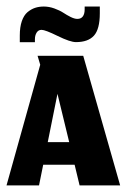

<svg xmlns="http://www.w3.org/2000/svg" viewBox="-26 -559 383 579"><path d="M79.3 -431.7V-440.7Q79.3 -452.3 84.5 -460.7Q89.7 -469 99.3 -469Q110.3 -469 148 -450.5Q185.7 -432 203 -432Q239.7 -432 257.3 -451.5Q275 -471 275 -519V-539.3H229.3V-530.7Q229.3 -517 223.8 -509.5Q218.3 -502 207.3 -502Q198.7 -502 187 -507.8Q175.3 -513.7 164.7 -520.7Q154 -527.7 138 -533.5Q122 -539.3 106 -539.3Q91.7 -539.3 79.7 -535.3Q67.7 -531.3 56.8 -522.2Q46 -513 39.8 -495.2Q33.7 -477.3 33.7 -452.3V-431.7ZM214 0H336.3L225 -390.7H87.3L95.3 -363.7L-6.3 0H91.7L104.3 -62.3H199ZM147.3 -276 182.7 -130.3H118Z"/></svg>

Font: Jomhuria
Style: Regular
Weight: 400
Designer: Arabic design by Kourosh Beigpour, Latin design by Eben Sorkin, engineering by Lasse Fister and Khaled Hosney
Version: Version 1.0010